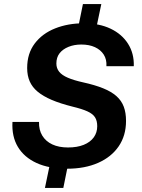

<svg xmlns="http://www.w3.org/2000/svg" viewBox="-20 -835 694 940"><path d="M309 -9Q220 -9 159 -37Q98 -65 67.5 -116Q37 -167 41 -238H171Q170 -199 187 -171Q204 -143 236 -128Q268 -113 313 -113Q358 -113 390 -126Q422 -139 439 -162.5Q456 -186 456 -217Q456 -244 445 -261Q434 -278 407.5 -290Q381 -302 335 -313Q275 -328 233 -346Q191 -364 164.5 -386Q138 -408 125.5 -436.5Q113 -465 113 -502Q113 -573 150 -622Q187 -671 250 -696Q313 -721 390 -721Q466 -721 521.5 -694.5Q577 -668 607 -620.5Q637 -573 635 -511H501Q503 -544 488 -567.5Q473 -591 445 -604Q417 -617 378 -617Q343 -617 315 -605.5Q287 -594 271.5 -574Q256 -554 256 -524Q256 -501 269.5 -484Q283 -467 312 -454.5Q341 -442 386 -432Q445 -419 485.5 -402.5Q526 -386 550.5 -364Q575 -342 586 -312.5Q597 -283 597 -243Q597 -171 561 -118.5Q525 -66 460 -37.5Q395 -9 309 -9ZM200 85 234 -78H323L290 85ZM354 -658 386 -815H476L443 -658Z"/></svg>

Font: Mona Sans ExtraLight SemiBold
Style: Italic
Weight: 600
Italic angle: -11.6951°
Version: Version 2.000